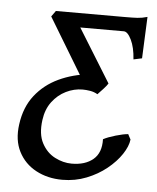

<svg xmlns="http://www.w3.org/2000/svg" viewBox="-48 -665 589 721"><g transform="rotate(5 246.0 -304.5)"><path d="M259.3 -360.4 118.7 -593.3 134.3 -615.2H394.5Q423.8 -615.2 441.4 -616.2Q459 -617.2 479 -623L472.2 -466.3L440.4 -459.5Q437.5 -504.4 423.6 -533Q409.7 -561.5 395 -561.5H231L354.5 -361.8L324.2 -331.5ZM34.2 -179.2Q43 -244.6 77.9 -289.1Q112.8 -333.5 165.8 -358.4Q218.8 -383.3 282.2 -389.6Q299.3 -383.8 316.7 -377.4Q334 -371.1 355 -361.3Q350.1 -353 337.6 -339.4Q325.2 -325.7 316.9 -317.4Q303.7 -325.2 288.6 -327.6Q273.4 -330.1 260.3 -330.1Q228 -330.1 197.8 -315.2Q167.5 -300.3 146.2 -272Q125 -243.7 119.6 -203.1Q112.3 -149.4 130.4 -115.5Q148.4 -81.5 179.7 -65.4Q210.9 -49.3 243.2 -49.3Q293.9 -49.3 324 -74.5Q354 -99.6 352.5 -150.9Q370.1 -160.2 398.7 -168.5Q427.2 -176.8 445.3 -178.2Q447.8 -173.3 450.7 -167.7Q453.6 -162.1 455.6 -158.7Q452.6 -132.8 432.6 -102.8Q412.6 -72.8 379.6 -46.1Q346.7 -19.5 304.2 -2.7Q261.7 14.2 213.4 14.2Q157.7 14.2 114 -9.3Q70.3 -32.7 48.1 -76.2Q25.9 -119.6 34.2 -179.2Z"/></g></svg>

Font: Gentium Book Plus
Style: Italic
Weight: 400
Italic angle: -8°
Designer: Victor Gaultney, Annie Olsen, Iska Routamaa, Becca Hirsbrunner
Foundry: SIL International
Version: Version 6.101